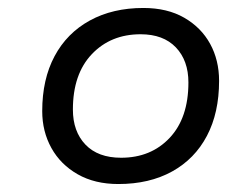

<svg xmlns="http://www.w3.org/2000/svg" viewBox="-20 -694 583 482"><path d="M277 -232Q218 -232 175 -256.5Q132 -281 109 -322.5Q86 -364 86 -415Q86 -495 117 -553Q148 -611 205.5 -642.5Q263 -674 340 -674Q400 -674 442.5 -649.5Q485 -625 507.5 -584Q530 -543 530 -491Q530 -411 499.5 -353Q469 -295 412 -263.5Q355 -232 277 -232ZM284 -298Q359 -298 406 -348Q453 -398 453 -487Q453 -542 421.5 -575Q390 -608 333 -608Q258 -608 210.5 -558Q163 -508 163 -419Q163 -364 194.5 -331Q226 -298 284 -298Z"/></svg>

Font: Gantari
Style: Italic
Weight: 400
Italic angle: -10°
Designer: Anugrah Pasau
Foundry: Lafontype
Version: Version 1.000; ttfautohint (v1.8.3)